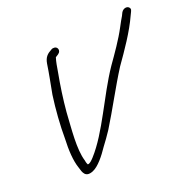

<svg xmlns="http://www.w3.org/2000/svg" viewBox="-91 -650 674 737"><g transform="rotate(-15 246.0 -282.0)"><path d="M127 -442C125 -406 120 -363 116 -321C113 -265 114 -198 119 -146C121 -100 127 -56 141 -25C149 -4 157 19 189 3C213 -9 237 -46 254 -77C265 -95 277 -114 288 -135C324 -206 358 -288 395 -359C427 -414 464 -478 485 -538L490 -551C492 -556 493 -560 491 -564C484 -577 464 -573 457 -557L452 -544C448 -535 441 -522 434 -504C416 -461 388 -413 363 -370C304 -264 266 -132 202 -48C195 -39 186 -28 178 -28C176 -31 173 -36 171 -45C151 -94 153 -174 151 -243C151 -295 154 -348 159 -398C161 -423 162 -439 166 -457C172 -462 182 -467 184 -476C186 -485 180 -494 170 -494C165 -494 161 -493 157 -490C140 -479 129 -468 127 -442Z"/></g></svg>

Font: Stray Cat
Style: CnObl
Weight: 400
Version: Version 1.0